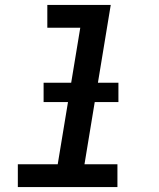

<svg xmlns="http://www.w3.org/2000/svg" viewBox="-20 -755 640 775"><path d="M52 0V-92H213L304 -643H171V-735H427L321 -92H454V0ZM156 -343V-421H458V-343Z"/></svg>

Font: Iosevka Slab SmBdExObl
Style: Regular
Weight: 600
Width: 7
Italic angle: -9°
Monospace: yes
Designer: Belleve Invis
Foundry: Belleve Invis
Version: Version 11.1.0; ttfautohint (v1.8.3)